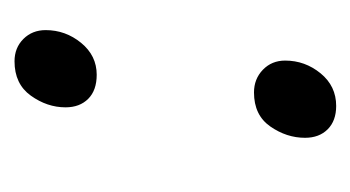

<svg xmlns="http://www.w3.org/2000/svg" viewBox="-132 -352 494 271"><g transform="rotate(90 115.5 -216.0)"><path d="M110 -327Q91 -327 78 -339.5Q65 -352 65 -371Q65 -399 83 -421Q101 -443 129 -443Q150 -443 162 -431Q174 -419 174 -399Q174 -373 158 -350Q142 -327 110 -327ZM66 11Q47 11 34.5 -1.5Q22 -14 22 -33Q22 -61 40 -83Q58 -105 85 -105Q107 -105 119 -93Q131 -81 131 -61Q131 -35 114.5 -12Q98 11 66 11Z"/></g></svg>

Font: Faustina Light
Style: Italic
Weight: 300
Italic angle: -8°
Designer: Alfonso Garcia
Foundry: http://www.omnibus-type.com
Version: Version 1.200